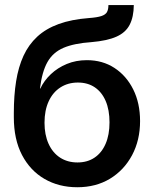

<svg xmlns="http://www.w3.org/2000/svg" viewBox="-20 -748 624 779"><path d="M293.5 11.7Q218.8 11.7 160.6 -22Q102.5 -55.7 69.3 -119.1Q36.1 -182.6 36.1 -272.5V-289.6Q36.1 -360.4 45.4 -418.5Q54.7 -476.6 75.4 -521.7Q96.2 -566.9 131.3 -599.4Q166.5 -631.8 218.3 -650.6Q270 -669.4 341.3 -674.8Q374.5 -677.2 391.4 -682.9Q408.2 -688.5 414.1 -699.2Q419.9 -710 419.9 -727.5H522.9Q522.5 -679.2 506.1 -647.5Q489.7 -615.7 452.1 -599.1Q414.6 -582.5 351.1 -577.1Q280.8 -572.3 237.8 -554Q194.8 -535.6 172.6 -496.3Q150.4 -457 142.1 -388.7H143.6Q158.7 -420.9 186.3 -447Q213.9 -473.1 251 -488.5Q288.1 -503.9 332.5 -503.9Q396 -503.9 444.3 -472.4Q492.7 -440.9 520.5 -385.3Q548.3 -329.6 548.3 -256.8Q548.3 -179.2 515.9 -118.4Q483.4 -57.6 426.3 -22.9Q369.1 11.7 293.5 11.7ZM294.4 -88.9Q334.5 -88.9 363.5 -108.4Q392.6 -127.9 408.4 -164.3Q424.3 -200.7 424.3 -251.5Q424.3 -302.2 408.7 -338.4Q393.1 -374.5 364.5 -393.8Q335.9 -413.1 295.9 -413.1Q255.9 -413.1 225.1 -393.3Q194.3 -373.5 177.5 -336.9Q160.6 -300.3 160.6 -250Q160.6 -201.2 177 -164.8Q193.4 -128.4 223.6 -108.6Q253.9 -88.9 294.4 -88.9Z"/></svg>

Font: Inter 24pt SemiBold
Style: Regular
Weight: 600
Designer: Rasmus Andersson
Foundry: rsms
Version: Version 4.001;git-66647c0bb